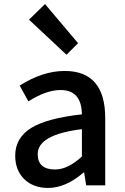

<svg xmlns="http://www.w3.org/2000/svg" viewBox="-20 -914 615 947"><path d="M100 -30Q55 -74 55 -146Q55 -234 134 -283Q212 -331 384 -350Q382 -470 279 -470Q208 -470 120 -414L77 -492Q191 -564 299 -564Q499 -564 499 -331V0H405L395 -63H392Q304 13 217 13Q145 13 100 -30ZM384 -142V-277Q166 -250 166 -154Q166 -78 252 -78Q314 -78 384 -142ZM123 -817 202 -894 365 -701 308 -644Z"/></svg>

Font: Noto Sans S Chinese Medium
Style: Regular
Weight: 500
Designer: Ryoko NISHIZUKA  (kana & ideographs); Paul D. Hunt (Latin, Greek & Cyrillic); Wenlong ZHANG  (bopomofo); Sandoll Communi
Foundry: Adobe Systems Incorporated
Version: Version 1.000;PS 1;hotconv 1.0.78;makeotf.lib2.5.61930